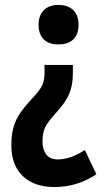

<svg xmlns="http://www.w3.org/2000/svg" viewBox="-20 -566 422 777"><path d="M274.9 -303.2V-268.1Q274.9 -222.2 260.5 -187.3Q246.1 -152.3 208 -110.8Q171.9 -71.3 161.9 -48.8Q151.9 -26.4 151.9 7.8Q151.9 38.6 167 58.8Q182.1 79.1 212.9 79.1Q266.1 79.1 323.2 41L370.1 139.2Q293 190.9 200.2 190.9Q118.7 190.9 72.3 146.7Q25.9 102.5 25.9 22Q25.9 -15.1 32.7 -43.5Q39.6 -71.8 54.2 -96.9Q68.8 -122.1 108.9 -166Q141.1 -200.2 150.6 -220.5Q160.2 -240.7 160.2 -272.9V-303.2ZM297.9 -465.8Q297.9 -427.2 276.9 -406.7Q255.9 -386.2 215.8 -386.2Q177.7 -386.2 157 -406.7Q136.2 -427.2 136.2 -465.8Q136.2 -503.9 157.5 -524.9Q178.7 -545.9 215.8 -545.9Q255.9 -545.9 276.9 -524.7Q297.9 -503.4 297.9 -465.8Z"/></svg>

Font: TypoPRO Open Sans Condensed
Style: Bold
Weight: 700
Width: 3
Foundry: Ascender Corporation
Version: Version 1.11